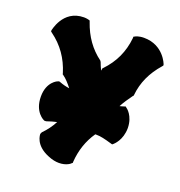

<svg xmlns="http://www.w3.org/2000/svg" viewBox="-123 -777 821 878"><g transform="rotate(20 287.5 -337.5)"><path d="M501 -260C500 -319 465 -344 463 -345L458 -349L452 -347C444 -344 438 -343 431 -341C442 -362 457 -384 473 -406L476 -409V-412C482 -473 507 -528 552 -579L556 -584L555 -590C555 -589 526 -673 430 -673C404 -673 389 -665 388 -664L382 -661V-654C375 -586 349 -529 301 -479L298 -476V-472C298 -469 297 -467 297 -465C290 -477 285 -490 281 -501L277 -507C228 -543 193 -592 171 -656L169 -662L163 -664C162 -664 153 -667 140 -667C36 -667 20 -556 20 -561V-555L25 -551C80 -511 116 -459 136 -394L137 -389L140 -387C156 -376 172 -358 187 -339C171 -341 155 -345 137 -352L132 -353L128 -351C125 -351 78 -331 78 -260C78 -183 128 -162 130 -161H139C157 -167 173 -172 188 -175C175 -150 158 -127 138 -107L134 -98C134 -95 133 -43 205 -14C226 -5 244 -2 259 -2C295 -2 314 -19 315 -21L319 -24V-29C323 -86 340 -137 371 -182H377C397 -182 418 -177 452 -167L459 -165L464 -169C466 -171 501 -200 501 -260Z"/></g></svg>

Font: Hanalei Fill
Style: Regular
Weight: 400
Designer: Astigmatic (AOETI)
Foundry: Astigmatic (AOETI)
Version: Version 1.000